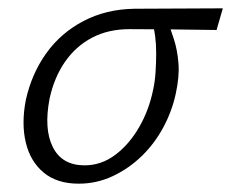

<svg xmlns="http://www.w3.org/2000/svg" viewBox="-20 -433 555 461"><path d="M169 8Q117 8 85 -18.5Q53 -45 42 -90.5Q31 -136 42 -193Q56 -256 91 -305Q126 -354 180.5 -382.5Q235 -411 303 -412L515 -413L500 -361Q439 -362 385 -362.5Q331 -363 291 -363Q240 -363 201 -342.5Q162 -322 136 -284.5Q110 -247 99 -196Q85 -123 107 -79.5Q129 -36 183 -36Q223 -36 256.5 -61Q290 -86 314 -127.5Q338 -169 348 -219Q352 -237 353.5 -260Q355 -283 355 -305Q355 -327 352.5 -346.5Q350 -366 346 -378L381 -387Q389 -365 397.5 -339Q406 -313 408.5 -281Q411 -249 402 -208Q393 -166 372 -127Q351 -88 320 -58Q289 -28 250.5 -10Q212 8 169 8Z"/></svg>

Font: Ysabeau Office Light
Style: Italic
Weight: 300
Italic angle: -12°
Designer: Christian Thalmann (Catharsis Fonts)
Version: Version 2.001;gftools[0.9.30]; featfreeze: tnum,lnum,ss02